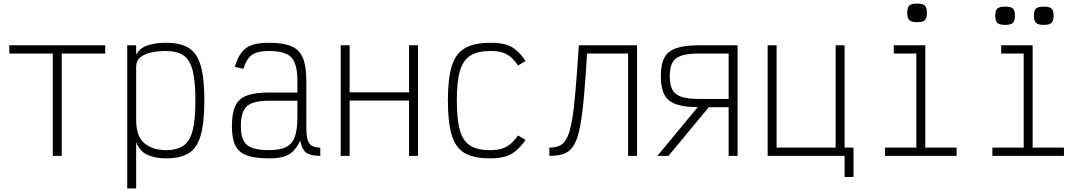

<svg xmlns="http://www.w3.org/2000/svg" viewBox="-20 -871 6040 1073"><path d="M275 0V-618H325V0ZM32 -572V-618H568V-572Z M691 182V-618H741V-566Q763 -604 806 -618Q849 -632 907 -632Q989 -632 1035.5 -602.5Q1082 -573 1102 -503Q1122 -433 1122 -310Q1122 -187 1102 -116Q1082 -45 1035.5 -15.5Q989 14 907 14Q848 14 804.5 -5.5Q761 -25 741 -76V182ZM907 -32Q970 -32 1006 -57.5Q1042 -83 1057 -144Q1072 -205 1072 -310Q1072 -415 1057 -475.5Q1042 -536 1006 -561Q970 -586 907 -586Q864 -586 826 -578Q788 -570 764.5 -551Q741 -532 741 -498V-202Q741 -108 787.5 -70Q834 -32 907 -32Z M1484 14Q1405 14 1359.5 -2.5Q1314 -19 1295 -58.5Q1276 -98 1276 -166Q1276 -238 1295 -279Q1314 -320 1359.5 -337Q1405 -354 1484 -354H1642V-419Q1642 -483 1627.5 -519Q1613 -555 1578.5 -570.5Q1544 -586 1484 -586Q1441 -586 1413.5 -577Q1386 -568 1369 -546Q1352 -524 1340 -486L1292 -498Q1308 -549 1330.5 -578.5Q1353 -608 1390 -620Q1427 -632 1484 -632Q1563 -632 1608.5 -612.5Q1654 -593 1673 -546.5Q1692 -500 1692 -419V-156Q1692 -114 1699 -90Q1706 -66 1723.5 -56Q1741 -46 1770 -46V0Q1715 0 1691 -18Q1667 -36 1658 -85Q1640 -48 1618 -26Q1596 -4 1564 5Q1532 14 1484 14ZM1484 -32Q1544 -32 1578.5 -49Q1613 -66 1627.5 -106Q1642 -146 1642 -216V-308H1484Q1424 -308 1389.5 -295Q1355 -282 1340.5 -251Q1326 -220 1326 -166Q1326 -115 1340.5 -86Q1355 -57 1389.5 -44.5Q1424 -32 1484 -32Z M2266 0V-618H2316V0ZM1884 0V-618H1934V0ZM1913 -309V-355H2287V-309Z M2718 14Q2628 14 2577 -15.5Q2526 -45 2504.5 -116Q2483 -187 2483 -309Q2483 -432 2505 -502.5Q2527 -573 2579 -602.5Q2631 -632 2722 -632Q2770 -632 2803.5 -623Q2837 -614 2864 -591.5Q2891 -569 2917 -530L2875 -505Q2854 -536 2832.5 -553.5Q2811 -571 2785 -578.5Q2759 -586 2722 -586Q2650 -586 2609 -560.5Q2568 -535 2550.5 -475Q2533 -415 2533 -309Q2533 -204 2550 -143.5Q2567 -83 2607.5 -57.5Q2648 -32 2718 -32Q2755 -32 2782 -39.5Q2809 -47 2831 -65Q2853 -83 2875 -114L2917 -89Q2890 -50 2862.5 -27.5Q2835 -5 2801 4.5Q2767 14 2718 14Z M3490 0V-572H3236V-618H3540V0ZM3050 0V-46Q3086 -46 3110 -58Q3134 -70 3150 -103.5Q3166 -137 3177 -200.5Q3188 -264 3196.5 -366Q3205 -468 3215 -618H3264Q3254 -455 3244.5 -344.5Q3235 -234 3222 -165.5Q3209 -97 3188 -61Q3167 -25 3134 -12.5Q3101 0 3050 0Z M4052 0V-572H3888Q3826 -572 3789.5 -560.5Q3753 -549 3738 -521.5Q3723 -494 3723 -445Q3723 -397 3738 -369Q3753 -341 3789.5 -329.5Q3826 -318 3888 -318H4084V-272H3888Q3807 -272 3760 -288Q3713 -304 3693 -342Q3673 -380 3673 -445Q3673 -511 3693 -548.5Q3713 -586 3760 -602Q3807 -618 3888 -618H4102V0ZM3654 0 3899 -296H3961L3716 0Z M4270 0V-618H4320V-46H4650V-618H4700V0ZM4700 118V0H4668V-46H4750V118Z M5101 0V-603L5132 -572H4975V-618H5151V0ZM4926 0V-46H5326V0ZM5105 -747Q5074 -747 5062 -758Q5050 -769 5050 -799Q5050 -829 5062 -840Q5074 -851 5105 -851Q5137 -851 5148.5 -840Q5160 -829 5160 -799Q5160 -769 5148.5 -758Q5137 -747 5105 -747Z M5701 0V-603L5732 -572H5575V-618H5751V0ZM5526 0V-46H5926V0ZM5813 -732Q5782 -732 5770 -743Q5758 -754 5758 -784Q5758 -813 5770 -823.5Q5782 -834 5813 -834Q5845 -834 5856.5 -823.5Q5868 -813 5868 -784Q5868 -754 5856.5 -743Q5845 -732 5813 -732ZM5597 -732Q5566 -732 5554 -743Q5542 -754 5542 -784Q5542 -813 5554 -823.5Q5566 -834 5597 -834Q5629 -834 5640.5 -823.5Q5652 -813 5652 -784Q5652 -754 5640.5 -743Q5629 -732 5597 -732Z"/></svg>

Font: Victor Mono Thin
Style: Regular
Weight: 100
Monospace: yes
Designer: Rune Bjørnerås
Version: Version 1.561;gftools[0.9.30]